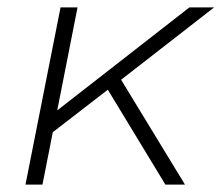

<svg xmlns="http://www.w3.org/2000/svg" viewBox="-20 -500 600 520"><path d="M308 -284 481 0H428L272 -257L123 -142L95 0H49L144 -480H190L135 -201L493 -480H560Z"/></svg>

Font: Montserrat Ace
Style: Light Italic
Weight: 300
Italic angle: -11.3°
Designer: Julieta Ulanovsky
Foundry: Julieta Ulanovsky
Version: Version 1